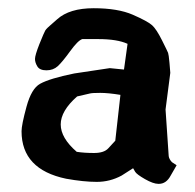

<svg xmlns="http://www.w3.org/2000/svg" viewBox="-20 -449 481 474"><path d="M277.3 -214.8Q247.1 -219.7 227.5 -219.7Q208 -219.7 202.4 -218.3Q196.8 -216.8 170.4 -210.9Q129.9 -175.3 129.9 -141.8Q129.9 -108.4 169.4 -74.2Q187.5 -71.3 212.2 -71.3Q236.8 -71.3 247.3 -82.8Q257.8 -94.2 264.6 -101.6Q271 -158.7 277.3 -214.8ZM400.4 -269.5V-269L388.7 -178.7L396.5 -63.5Q397.5 -56.2 404.3 -48.8L416 -41L401.4 -15.6Q390.6 4.9 372.1 4.9H371.1Q358.4 4.9 337.9 -6.8Q317.4 -18.6 313.7 -24.9Q310.1 -31.2 308.6 -33.7L280.3 -15.6Q251.5 0 219 0Q186.5 0 143.1 -7.8Q33.2 -30.8 33.2 -125Q33.2 -140.6 45.4 -185.5Q57.6 -230.5 79.1 -242.2Q103 -255.4 163.1 -267.6L251 -280.8L286.1 -277.3Q290.5 -309.1 294.9 -340.8Q269.5 -352.5 222.7 -352.5H183.1Q172.4 -349.1 153.1 -322.5Q133.8 -295.9 122.6 -285.6Q111.3 -275.4 94.7 -275.4Q78.1 -275.4 72.3 -284.9Q66.4 -294.4 66.4 -303.5Q66.4 -312.5 77.1 -339.8Q89.4 -370.1 91.8 -373.8Q94.2 -377.4 97.4 -380.4Q100.6 -383.3 103 -385.5Q105.5 -387.7 111.1 -392.6Q116.7 -397.5 121.1 -401.4Q151.4 -428.7 211.2 -428.7Q271 -428.7 307.9 -412.6Q344.7 -396.5 355.5 -386.7Q366.2 -377 379.9 -349.6Q393.6 -322.3 395 -318.4Q396.5 -314.5 398.4 -293.9Q400.4 -273.4 400.4 -269.5Z"/></svg>

Font: Drukaatie burti
Style: Demi
Weight: 600
Version: Version 0.14